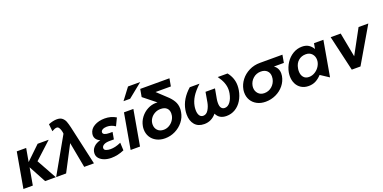

<svg xmlns="http://www.w3.org/2000/svg" viewBox="-12 -1712 5215 2612"><g transform="rotate(-20 2595.5 -406.0)"><path d="M238 -512H102L12 0H148L192 -249L326 0H481L321 -289L564 -512H404L204 -320Z M486 0H630L823 -369L892 0H1033L906 -567Q893 -622 880 -656Q867 -690 839 -713Q811 -736 763 -736Q708 -736 640 -709L651 -604Q674 -617 691 -623.5Q708 -630 723 -630Q742 -630 755 -609.5Q768 -589 774.5 -563Q781 -537 781 -521V-520Z M1313 -104Q1346 -104 1381.5 -112Q1417 -120 1465 -141L1470 -29Q1376 12 1283 12Q1228 12 1183 -4.5Q1138 -21 1111.5 -51Q1085 -81 1085 -121Q1085 -173 1121.5 -212Q1158 -251 1222 -266Q1186 -281 1167 -306Q1148 -331 1148 -364Q1148 -371 1150 -385Q1162 -451 1226 -487.5Q1290 -524 1377 -524Q1467 -524 1540 -480L1487 -370Q1432 -409 1367 -409Q1330 -409 1305 -395Q1280 -381 1280 -358Q1280 -337 1304.5 -326Q1329 -315 1371 -315H1417L1399 -213H1341Q1282 -213 1252 -195Q1222 -177 1222 -150Q1222 -125 1249.5 -114.5Q1277 -104 1313 -104Z M1790 -512H1654L1564 0H1700ZM1700 -657H1796L2003 -824H1826Z M2254 -280Q2254 -265 2251 -247Q2244 -210 2220 -177Q2196 -144 2160 -124Q2124 -104 2083 -104Q2027 -104 1995 -137.5Q1963 -171 1963 -222Q1963 -266 1986 -303Q2009 -340 2048.5 -362.5Q2088 -385 2135 -385Q2194 -385 2224 -356.5Q2254 -328 2254 -280ZM2374 -625 2394 -736H1971L1951 -625L2129 -483Q2121 -484 2106 -484Q2043 -484 1984 -453Q1925 -422 1884 -368Q1843 -314 1831 -247Q1827 -226 1827 -202Q1827 -141 1856 -92.5Q1885 -44 1938.5 -16Q1992 12 2061 12Q2140 12 2209.5 -22.5Q2279 -57 2326 -116.5Q2373 -176 2385 -249Q2390 -277 2390 -298Q2390 -360 2360.5 -410Q2331 -460 2278 -507L2152 -625Z M2792 -395 2767 -251Q2756 -191 2727 -145Q2698 -99 2653 -99Q2618 -99 2599.5 -128.5Q2581 -158 2581 -208Q2581 -239 2586 -264Q2598 -330 2636 -391.5Q2674 -453 2753 -527H2612Q2477 -408 2451 -260Q2445 -226 2445 -192Q2445 -100 2492.5 -44Q2540 12 2629 12Q2734 12 2805 -74Q2845 12 2950 12Q3020 12 3077.5 -22.5Q3135 -57 3173 -119Q3211 -181 3225 -260Q3231 -295 3231 -328Q3231 -437 3159 -527H3017Q3059 -468 3078 -418Q3097 -368 3097 -318Q3097 -294 3092 -264Q3078 -189 3044 -144Q3010 -99 2965 -99Q2934 -99 2916 -122Q2898 -145 2898 -194Q2898 -224 2903 -251L2929 -395Z M3846 -277Q3846 -260 3843 -242Q3830 -169 3783 -111Q3736 -53 3666 -20.5Q3596 12 3518 12Q3448 12 3394.5 -16Q3341 -44 3312 -93Q3283 -142 3283 -203Q3283 -228 3287 -249Q3300 -320 3346 -380Q3392 -440 3464 -476Q3536 -512 3622 -512H3948L3928 -400H3784Q3846 -357 3846 -277ZM3710 -250Q3713 -268 3713 -284Q3713 -335 3680.5 -366Q3648 -397 3592 -397Q3527 -397 3479.5 -355.5Q3432 -314 3421 -251Q3419 -235 3419 -226Q3419 -175 3452 -139.5Q3485 -104 3540 -104Q3604 -104 3651 -145.5Q3698 -187 3710 -250Z M4247 -409Q4302 -409 4334.5 -373.5Q4367 -338 4367 -286Q4367 -241 4342 -198.5Q4317 -156 4275 -129.5Q4233 -103 4186 -103Q4135 -103 4107.5 -136.5Q4080 -170 4080 -224Q4080 -246 4084 -265Q4095 -332 4139 -370.5Q4183 -409 4247 -409ZM4541 -512H4405L4391 -433Q4364 -478 4326 -501Q4288 -524 4234 -524Q4162 -524 4101 -487Q4040 -450 4000 -388.5Q3960 -327 3947 -256Q3942 -226 3942 -202Q3942 -142 3965 -94Q3988 -46 4033 -17.5Q4078 11 4140 11Q4197 11 4242 -12Q4287 -35 4329 -80L4451 0Z M5191 -511H5050L4858 -158L4791 -511H4646L4765 2H4891Z"/></g></svg>

Font: Geom SemiBold
Style: Bold Italic
Weight: 600
Italic angle: -10°
Version: Version 1.102